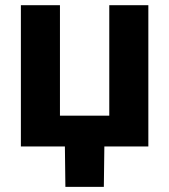

<svg xmlns="http://www.w3.org/2000/svg" viewBox="-20 -566 654 742"><path d="M60.7 0V-545.9H211.7V-119.1H402.3V-545.9H553.3V0ZM232.7 156.2 230.4 -31.2H383.7L381.3 156.2Z"/></svg>

Font: GitLab Sans
Style: Regular
Weight: 400
Designer: Rasmus Andersson
Foundry: Modifications by GitLab B.V., manufactured by rsms
Version: Version 4.000;git-c8fb6b7